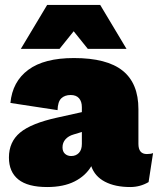

<svg xmlns="http://www.w3.org/2000/svg" viewBox="-20 -744 637 774"><path d="M597 -127 579 -10Q545 10 505 10Q444 10 403 -11.5Q362 -33 348 -74Q325 -35 280.5 -12.5Q236 10 170 10Q92 10 54 -20.5Q16 -51 16 -109Q16 -172 61 -209.5Q106 -247 211 -270L310 -292V-312Q310 -335 298.5 -348Q287 -361 265 -361Q241 -361 227 -347.5Q213 -334 212 -300L22 -329Q30 -415 94 -462.5Q158 -510 278 -510Q411 -510 474.5 -459Q538 -408 538 -304V-164Q538 -123 572 -123Q589 -123 597 -127ZM310 -164V-212L277 -202Q256 -196 244 -182.5Q232 -169 232 -150Q232 -133 242 -124Q252 -115 267 -115Q286 -115 298 -127.5Q310 -140 310 -164ZM334 -547 277 -618 220 -547H64L170 -724H384L490 -547Z"/></svg>

Font: Work Sans Black
Style: Regular
Weight: 900
Designer: Wei Huang
Foundry: Wei Huang
Version: Version 1.500